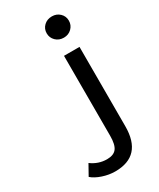

<svg xmlns="http://www.w3.org/2000/svg" viewBox="-231 -783 891 1073"><g transform="rotate(-30 215.0 -246.0)"><path d="M230 -642Q230 -671 250.5 -690.5Q271 -710 302 -710Q332 -710 352.5 -690.5Q373 -671 373 -642Q373 -613 352.5 -593Q332 -573 302 -573Q271 -573 250.5 -593Q230 -613 230 -642ZM32 170 70 102Q116 136 171 136Q214 136 232.5 112Q251 88 251 31V-485H351V27Q351 218 177 218Q137 218 96.5 204.5Q56 191 32 170Z"/></g></svg>

Font: Niramit Medium
Style: Regular
Weight: 500
Designer: Katatrad Aksorn Co.,Ltd.
Foundry: Cadson Demak Co.,Ltd.
Version: Version 1.000; ttfautohint (v1.6)